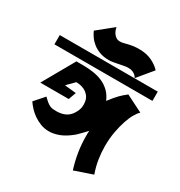

<svg xmlns="http://www.w3.org/2000/svg" viewBox="-207 -912 1096 1169"><g transform="rotate(30 340.5 -327.5)"><path d="M441 -351Q472 -392 493 -413Q514 -434 534 -449L538 -453L657 -393Q644 -382 629 -356.5Q614 -331 601.5 -293.5Q589 -256 580.5 -209.5Q572 -163 572 -110Q572 -66 579 -20Q586 26 603 74L477 117Q459 60 450.5 5.5Q442 -49 442 -103Q442 -113 442 -122.5Q442 -132 443 -142Q436 -134 427.5 -125Q419 -116 408 -105L386 -83Q342 -46 303.5 -31Q265 -16 231 -16Q199 -16 172 -26.5Q145 -37 122.5 -52.5Q100 -68 82.5 -87Q65 -106 53 -124L113 -192Q130 -175 142 -165.5Q154 -156 164.5 -151.5Q175 -147 185.5 -146Q196 -145 210 -145Q230 -145 249 -149.5Q268 -154 284 -165Q287 -167 295 -174Q303 -181 311.5 -193.5Q320 -206 327 -223Q334 -240 334 -262Q334 -298 318.5 -318Q303 -338 283.5 -347Q264 -356 247 -357.5Q230 -359 226 -359Q226 -358 218 -350L184 -316L177 -308L257 -300L238 -247H38L164 -469H185H208Q248 -469 284 -463.5Q320 -458 350 -444.5Q380 -431 403 -408.5Q426 -386 441 -351ZM508 -576Q500 -583 488 -588Q476 -593 457 -593Q445 -593 429 -590Q413 -587 395.5 -583.5Q378 -580 361 -577Q344 -574 331 -574Q294 -574 265.5 -584.5Q237 -595 216.5 -611.5Q196 -628 182.5 -647.5Q169 -667 162 -684L271 -772Q272 -764 276 -752.5Q280 -741 287.5 -730.5Q295 -720 306 -713Q317 -706 334 -706Q348 -706 368 -712Q414 -725 457 -725Q510 -725 547.5 -707Q585 -689 609 -663L522 -558Q519 -565 508 -576ZM685 -557V-492H-4V-557ZM522 -558 523 -557Z"/></g></svg>

Font: Shorif Bongobondhu ANSI V1
Style: Regular
Weight: 400
Designer: Shorif Uddin Shishir, Shorif art & Design, e-mail : shorifart@gmail.com, facebook : Shorif2001
Foundry: Lipighor Font Foundry
Version: Designed by Shorif Uddin Shishir | Developed by Niladri Shek